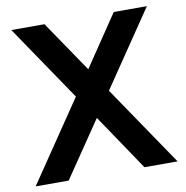

<svg xmlns="http://www.w3.org/2000/svg" viewBox="-81 -808 858 886"><g transform="rotate(-10 347.5 -365.0)"><path d="M680.2 0H524.9L348.1 -262.2L169.9 0H15.1L270 -376L29.8 -730H185.1L348.1 -490.2L509.8 -730H665L424.8 -376Z"/></g></svg>

Font: Miedinger*
Style: Bold
Weight: 700
Version: Version 001.000